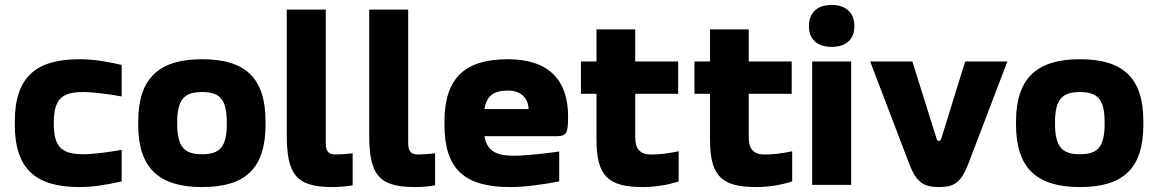

<svg xmlns="http://www.w3.org/2000/svg" viewBox="-20 -749 4690 778"><path d="M40 -256V-244C40 -64 125 9 302 9C353 9 408 1 473 -14V-142C434 -134 358 -124 318 -124C232 -124 198 -151 198 -248V-252C198 -349 232 -376 318 -376C358 -376 434 -366 473 -358V-486C408 -501 353 -509 302 -509C125 -509 40 -436 40 -256Z M540 -256V-244C540 -66 626 9 799 9C974 9 1056 -66 1056 -244V-256C1056 -434 974 -509 799 -509C626 -509 540 -434 540 -256ZM698 -248V-252C698 -348 728 -376 799 -376C871 -376 899 -347 899 -252V-248C899 -153 871 -124 799 -124C728 -124 698 -152 698 -248Z M1340 -123C1306 -123 1300 -142 1300 -172V-710H1142V-204C1142 -46 1177 9 1326 9C1353 9 1381 7 1409 2V-128C1388 -125 1353 -123 1340 -123Z M1674 -123C1640 -123 1634 -142 1634 -172V-710H1476V-204C1476 -46 1511 9 1660 9C1687 9 1715 7 1743 2V-128C1722 -125 1687 -123 1674 -123Z M2282 -277C2282 -422 2206 -509 2038 -509C1866 -509 1781 -435 1781 -256V-244C1781 -62 1864 9 2047 9C2101 9 2168 1 2246 -14V-135C2204 -129 2114 -118 2063 -118C1988 -118 1954 -138 1943 -197H2224C2273 -197 2282 -200 2282 -277ZM1943 -307C1952 -361 1980 -382 2038 -382C2091 -382 2120 -352 2122 -307Z M2617 -123C2574 -123 2554 -146 2554 -191V-369H2728V-500H2554V-630H2397V-500H2334V-369H2397V-183C2397 -35 2445 9 2585 9C2634 9 2689 0 2730 -14V-136C2685 -127 2656 -123 2617 -123Z M3077 -123C3034 -123 3014 -146 3014 -191V-369H3188V-500H3014V-630H2857V-500H2794V-369H2857V-183C2857 -35 2905 9 3045 9C3094 9 3149 0 3190 -14V-136C3145 -127 3116 -123 3077 -123Z M3271 -500V0H3429V-500ZM3258 -641C3258 -591 3291 -559 3350 -559C3409 -559 3442 -591 3442 -641V-644C3442 -697 3408 -729 3350 -729C3290 -729 3258 -696 3258 -644Z M3506 -500 3664 -86C3693 -10 3722 9 3785 9C3847 9 3875 -10 3904 -86L4062 -500H3891L3793 -184C3792 -181 3789 -178 3785 -178C3781 -178 3777 -180 3776 -184L3677 -500Z M4097 -256V-244C4097 -66 4183 9 4356 9C4531 9 4613 -66 4613 -244V-256C4613 -434 4531 -509 4356 -509C4183 -509 4097 -434 4097 -256ZM4255 -248V-252C4255 -348 4285 -376 4356 -376C4428 -376 4456 -347 4456 -252V-248C4456 -153 4428 -124 4356 -124C4285 -124 4255 -152 4255 -248Z"/></svg>

Font: LT Wave Alt Black
Style: Regular
Weight: 900
Designer: Daniel Lyons
Version: Version 2.5 (Glyphs App)